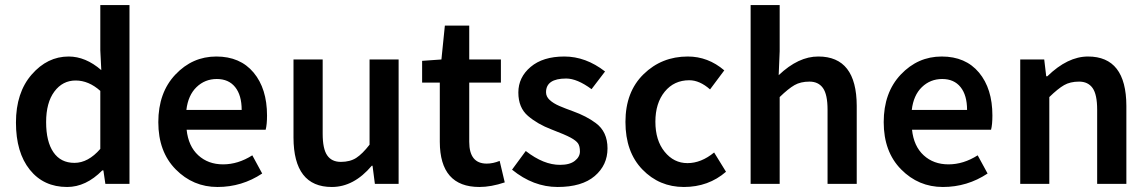

<svg xmlns="http://www.w3.org/2000/svg" viewBox="-20 -726 4534 758"><path d="M376 -138.2V-367.2Q330.1 -408.2 278.6 -408.2Q227.1 -408.2 194.6 -364.5Q162.1 -320.8 162.1 -243.9Q162.1 -167 190.9 -125Q219.7 -83 273.9 -83Q328.1 -83 376 -138.2ZM245.1 12.2Q152.3 12.2 97.7 -55.9Q43 -124 43 -242.2Q43 -360.4 105 -431.6Q167 -502.9 251 -502.9Q317.9 -502.9 379.9 -449.2L376 -527.8V-706.1H491.2V0H396L388.2 -53.2H383.8Q319.3 12.2 245.1 12.2Z M934.1 -292Q934.1 -350.1 908.4 -382.1Q882.8 -414.1 835.9 -414.1Q789.1 -414.1 755.9 -382.1Q722.7 -350.1 715.8 -292ZM1034.2 -270Q1034.2 -233.9 1028.8 -213.9H716.8Q723.6 -148.9 762.7 -113Q801.8 -77.1 860.8 -77.1Q919.9 -77.1 976.1 -112.8L1015.1 -41Q935.1 12.2 838.6 12.2Q742.2 12.2 673.6 -57.4Q605 -127 605 -243.7Q605 -360.4 672.4 -431.6Q739.7 -502.9 834 -502.9Q928.2 -502.9 981.2 -439.5Q1034.2 -376 1034.2 -270Z M1290 12.2Q1139.2 12.2 1138.7 -183.1V-491.2H1253.9V-198.2Q1253.9 -137.7 1272 -112.3Q1289.6 -86.9 1325.7 -86.9Q1361.8 -86.9 1386.2 -102.5Q1410.6 -118.2 1439 -154.8V-491.2H1553.7V0H1460L1450.7 -71.8H1447.8Q1377 12.2 1290 12.2Z M1872.6 12.2Q1716.8 12.2 1716.3 -166V-399.9H1646.5V-485.8L1722.7 -491.2L1736.3 -625H1832.5V-491.2H1957.5V-399.9H1832.5V-166Q1832.5 -80.1 1901.4 -80.1Q1926.3 -80.1 1952.6 -90.8L1972.7 -5.9Q1918.5 12.2 1872.6 12.2Z M2001.5 -56.2 2055.7 -129.9Q2126.5 -74.7 2191.4 -75.2Q2229.5 -75.2 2249.5 -91.1Q2269.5 -106.9 2269.5 -127.9Q2269.5 -148.9 2262 -159.9Q2254.4 -170.9 2232.9 -182.6Q2211.4 -194.3 2157 -215.1Q2102.5 -235.8 2064.5 -268.3Q2026.4 -300.8 2026.4 -360.8Q2026.4 -420.9 2075 -461.9Q2123.5 -502.9 2208 -502.9Q2292.5 -502.9 2368.7 -443.8L2315.4 -374Q2258.3 -416 2215.3 -416Q2135.7 -416 2135.7 -361.8Q2135.7 -344.7 2150.1 -331.3Q2164.6 -317.9 2188.5 -307.6Q2212.4 -297.4 2241.2 -287.1Q2295.4 -267.6 2332 -240.2Q2378.4 -206.1 2378.4 -140.1Q2378.4 -74.2 2327.9 -31Q2277.3 12.2 2181.4 12.2Q2085.4 12.2 2001.5 -56.2Z M2695.3 -502.9Q2775.4 -502.9 2839.4 -448.2L2783.2 -373Q2742.2 -409.2 2701.2 -409.2Q2641.1 -409.2 2604.2 -364Q2567.4 -318.8 2567.4 -245.4Q2567.4 -171.9 2603.8 -127Q2640.1 -82 2694.1 -82Q2748 -82 2799.3 -124L2846.2 -47.9Q2776.9 12.2 2679.9 12.2Q2583 12.2 2516.1 -56.9Q2449.2 -126 2449.2 -244.6Q2449.2 -363.3 2520.8 -433.1Q2592.3 -502.9 2695.3 -502.9Z M2943.4 0V-706.1H3058.1V-523.9L3054.2 -429.2Q3132.3 -503.4 3210.9 -502.9Q3361.8 -502.9 3362.3 -308.1V0H3247.1V-293Q3247.1 -353 3229 -378.4Q3210.9 -403.8 3175.8 -403.8Q3140.6 -403.8 3116.5 -389.9Q3092.3 -376 3058.1 -342.8V0Z M3797.9 -292Q3797.9 -350.1 3772.2 -382.1Q3746.6 -414.1 3699.7 -414.1Q3652.8 -414.1 3619.6 -382.1Q3586.4 -350.1 3579.6 -292ZM3897.9 -270Q3897.9 -233.9 3892.6 -213.9H3580.6Q3587.4 -148.9 3626.5 -113Q3665.5 -77.1 3724.6 -77.1Q3783.7 -77.1 3839.8 -112.8L3878.9 -41Q3798.8 12.2 3702.4 12.2Q3606 12.2 3537.4 -57.4Q3468.8 -127 3468.8 -243.7Q3468.8 -360.4 3536.1 -431.6Q3603.5 -502.9 3697.8 -502.9Q3792 -502.9 3845 -439.5Q3897.9 -376 3897.9 -270Z M4007.8 0V-491.2H4102.5L4110.4 -424.8H4114.7Q4194.8 -502.9 4275.4 -502.9Q4426.3 -502.9 4426.8 -308.1V0H4311.5V-293Q4311.5 -353 4293.5 -378.4Q4275.4 -403.8 4240.2 -403.8Q4205.1 -403.8 4180.9 -389.9Q4156.7 -376 4122.6 -342.8V0Z"/></svg>

Font: SourceSansPro-Semibold
Style: Regular
Weight: 600
Designer: Paul D. Hunt
Foundry: Adobe Systems Incorporated
Version: Version 2.020;PS 2.0;hotconv 1.0.86;makeotf.lib2.5.63406